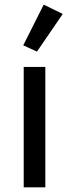

<svg xmlns="http://www.w3.org/2000/svg" viewBox="-20 -806 297 826"><path d="M82 0V-518H175V0ZM139 -584 80 -611 168 -786 250 -746Z"/></svg>

Font: IBM Plex Sans Thai Looped Text
Style: Regular
Weight: 450
Designer: Mike Abbink, Paul van der Laan, Pieter van Rosmalen, Ben Mitchell, Mark Frömberg
Foundry: Bold Monday
Version: Version 1.1